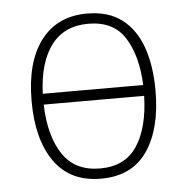

<svg xmlns="http://www.w3.org/2000/svg" viewBox="-45 -583 619 636"><g transform="rotate(-5 265.0 -264.5)"><path d="M266 10Q164 10 111.5 -64Q59 -138 59 -266Q59 -396 113.5 -467.5Q168 -539 267 -539Q338 -539 383 -504.5Q428 -470 449.5 -408.5Q471 -347 471 -265Q471 -138 420 -64Q369 10 266 10ZM268 -505Q188 -505 145 -448Q102 -391 98 -287H432Q428 -384 390 -444.5Q352 -505 268 -505ZM266 -24Q349 -24 389 -84.5Q429 -145 432 -251H98Q101 -146 142 -85Q183 -24 266 -24Z"/></g></svg>

Font: Noto Sans Mono Condensed ExtraLight
Style: Regular
Weight: 200
Width: 3
Designer: Monotype Design Team
Foundry: Monotype Imaging Inc.
Version: Version 2.014; ttfautohint (v1.8.4.7-5d5b)